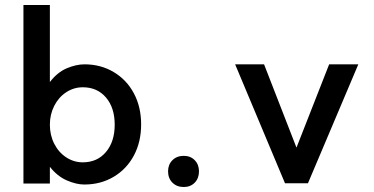

<svg xmlns="http://www.w3.org/2000/svg" viewBox="-20 -726 1501 770"><path d="M180 -57V10H74V-706H180V-397Q210 -436 247.5 -452Q285 -468 319 -468Q384 -468 436 -437Q488 -406 517 -351.5Q546 -297 546 -227Q546 -157 517 -102.5Q488 -48 436 -17Q384 14 318 14Q286 14 248 -2.5Q210 -19 180 -57ZM440 -226Q440 -294 405 -335Q370 -376 312 -376Q276 -376 245.5 -356Q215 -336 197.5 -301.5Q180 -267 180 -226Q180 -184 197.5 -149.5Q215 -115 245.5 -95Q276 -75 312 -75Q370 -75 405 -116.5Q440 -158 440 -226Z M778 -39Q778 -11 761 6.5Q744 24 717 24Q689 24 671.5 6.5Q654 -11 654 -39Q654 -66 671.5 -83.5Q689 -101 717 -101Q744 -101 761 -83.5Q778 -66 778 -39Z M1215 9H1123L923 -468H1039L1169 -134L1300 -468H1417Z"/></svg>

Font: SUITE
Style: Bold
Weight: 700
Designer: Sun
Foundry: Sun
Version: Version 2.040